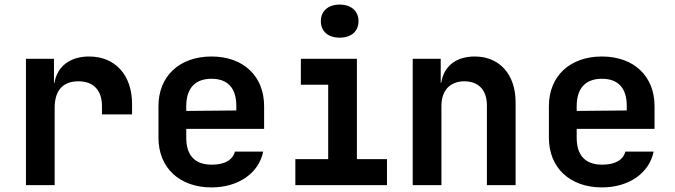

<svg xmlns="http://www.w3.org/2000/svg" viewBox="-20 -806 2940 836"><path d="M368 -560C285 -560 229 -517 217 -445H215V-550H93V0H218V-337C218 -412 254 -452 321 -452C388 -452 424 -412 424 -344V-308H555V-353C555 -480 481 -560 368 -560Z M1130 -344C1130 -474 1040 -560 901 -560C761 -560 670 -474 670 -344V-206C670 -76 761 10 901 10C1018 10 1107 -52 1126 -146H1003C993 -109 958 -89 902 -89C829 -89 791 -129 791 -206V-245H1130ZM791 -344C791 -420 828 -463 901 -463C973 -463 1009 -421 1009 -345V-325L791 -323Z M1459 -642C1509 -642 1541 -669 1541 -714C1541 -758 1509 -786 1459 -786C1409 -786 1377 -758 1377 -714C1377 -669 1409 -642 1459 -642ZM1665 0V-113H1534V-550H1290V-437H1409V-113H1266V0Z M2047 -560C1965 -560 1912 -517 1901 -445H1899V-550H1777V0H1902V-344C1902 -413 1940 -452 2002 -452C2063 -452 2100 -414 2100 -348V0H2225V-361C2225 -482 2155 -560 2047 -560Z M2830 -344C2830 -474 2740 -560 2601 -560C2461 -560 2370 -474 2370 -344V-206C2370 -76 2461 10 2601 10C2718 10 2807 -52 2826 -146H2703C2693 -109 2658 -89 2602 -89C2529 -89 2491 -129 2491 -206V-245H2830ZM2491 -344C2491 -420 2528 -463 2601 -463C2673 -463 2709 -421 2709 -345V-325L2491 -323Z"/></svg>

Font: Tekne LDO
Style: Bold
Weight: 700
Monospace: yes
Designer: Alessio Laiso, Mario Rullo, Paolo Rosset
Foundry: Alessio Laiso
Version: Version 1.000;hotconv 1.0.109;makeotfexe 2.5.65596